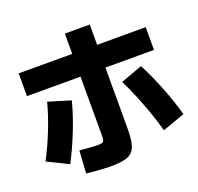

<svg xmlns="http://www.w3.org/2000/svg" viewBox="-140 -970 1160 1127"><g transform="rotate(-20 440.0 -407.0)"><path d="M214.4 -4.4 223.3 -145.6Q245.6 -143.3 266.1 -141.7Q286.7 -140 302.8 -138.9Q318.9 -137.8 328.9 -137.8Q352.2 -137.8 362.2 -140Q372.2 -142.2 375 -153.9Q377.8 -165.6 377.8 -193.3V-818.9H533.3V-172.2Q533.3 -117.8 526.1 -82.2Q518.9 -46.7 501.1 -27.8Q483.3 -8.9 450 -1.7Q416.7 5.6 363.3 5.6Q347.8 5.6 323.3 4.4Q298.9 3.3 271.1 0.6Q243.3 -2.2 214.4 -4.4ZM14.4 -152.2Q54.4 -227.8 88.3 -312.8Q122.2 -397.8 143.3 -478.9L282.2 -436.7Q261.1 -354.4 225 -262.8Q188.9 -171.1 145.6 -87.8ZM730 -86.7Q714.4 -145.6 692.8 -206.7Q671.1 -267.8 646.7 -327.2Q622.2 -386.7 596.7 -436.7L732.2 -486.7Q774.4 -405.6 810.6 -313.9Q846.7 -222.2 870 -136.7ZM43.3 -550V-692.2H836.7V-550Z"/></g></svg>

Font: Paperlogy 8 ExtraBold
Style: Regular
Weight: 800
Designer: redesigned by Lee Juim, glyphs from Gmarket Sans & Montserrat
Foundry: PT&
Version: Version 1.001